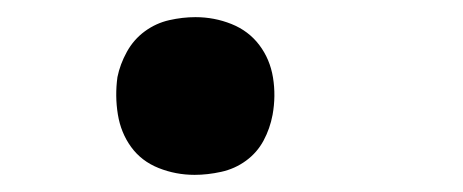

<svg xmlns="http://www.w3.org/2000/svg" viewBox="-20 -196 540 224"><path d="M207 8Q185 8 165 0Q145 -8 133 -24.5Q121 -41 117.5 -62.5Q114 -84 117 -106Q120 -121 128 -135.5Q136 -150 149 -159.5Q162 -169 177.5 -172.5Q193 -176 208 -176Q230 -176 250 -168Q270 -160 282.5 -143.5Q295 -127 298.5 -105.5Q302 -84 298 -62Q295 -46 287.5 -32Q280 -18 267 -8.5Q254 1 238 4.5Q222 8 207 8Z"/></svg>

Font: Iosevka Curly Slab Semibold
Style: Italic
Weight: 600
Italic angle: -9°
Monospace: yes
Designer: Belleve Invis
Foundry: Belleve Invis
Version: Version 22.1.2; ttfautohint (v1.8.4)